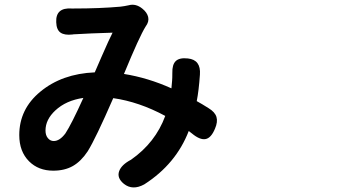

<svg xmlns="http://www.w3.org/2000/svg" viewBox="-20 -760 1540 822"><path d="M510.7 27.3Q479.5 2 490.2 -27.3Q500 -54.7 541 -76.2Q645.5 -149.4 687.5 -263.7Q575.2 -324.2 464.8 -339.8Q389.6 -167 355.5 -112.3Q327.1 -69.3 292 -49.3Q256.8 -29.3 208 -29.3Q144.5 -29.3 104.5 -69.3Q62.5 -111.3 62.5 -181.6Q62.5 -293 152.3 -367.2Q245.1 -444.3 385.7 -450.2Q395.5 -472.7 415 -517.6Q447.3 -591.8 461.9 -620.1Q362.3 -617.2 299.8 -613.3Q293 -613.3 290 -612.3Q255.9 -608.4 238.8 -620.6Q221.7 -632.8 220.7 -665Q217.8 -728.5 287.1 -723.6Q292 -723.6 295.9 -723.6Q407.2 -723.6 495.1 -731.4Q512.7 -733.4 530.3 -737.3Q561.5 -746.1 589.8 -722.7Q609.4 -707 614.3 -687.5Q619.1 -667 603.5 -646.5Q577.1 -604.5 510.7 -443.4Q614.3 -426.8 713.9 -381.8Q715.8 -399.4 716.8 -414.1Q717.8 -424.8 717.8 -447.3Q716.8 -483.4 732.4 -498.5Q748 -513.7 784.2 -509.8Q840.8 -503.9 835.9 -440.4Q831.1 -371.1 822.3 -327.1Q843.8 -315.4 873 -296.9Q900.4 -280.3 906.7 -259.3Q913.1 -238.3 900.4 -209Q883.8 -168.9 859.9 -164.6Q835.9 -160.2 801.8 -188.5Q798.8 -191.4 793 -195.3Q790 -198.2 788.1 -199.2Q733.4 -57.6 597.7 29.3Q547.9 56.6 510.7 27.3ZM210 -156.2Q235.4 -156.2 259.8 -188.5Q286.1 -228.5 336.9 -340.8Q262.7 -330.1 216.8 -287.1Q174.8 -248 174.8 -201.2Q174.8 -180.7 185.1 -168.5Q195.3 -156.2 210 -156.2Z"/></svg>

Font: Bpmf GenSen Rounded B
Style: B
Weight: 700
Foundry: But Ko
Version: Version 1.320